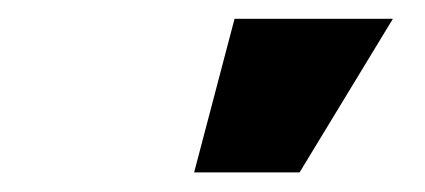

<svg xmlns="http://www.w3.org/2000/svg" viewBox="-20 -792 441 199"><path d="M181.2 -613.3 223.1 -772.5H387.2L290.5 -613.3Z"/></svg>

Font: Inter Black
Style: Italic
Weight: 900
Italic angle: -9.39999°
Designer: Rasmus Andersson
Foundry: rsms
Version: Version 4.000;git-a52131595